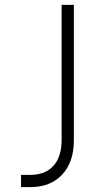

<svg xmlns="http://www.w3.org/2000/svg" viewBox="-20 -765 421 785"><path d="M66 -50H104Q165 -50 198.5 -87Q232 -124 232 -194V-745H282V-191Q282 -102 234 -51Q186 0 104 0H66Z"/></svg>

Font: Eudoxus Sans ExtraLight
Style: Regular
Weight: 200
Designer: Stijn de Vries
Foundry: tokotype
Version: Version 2.005